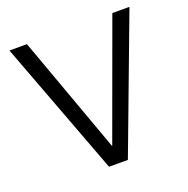

<svg xmlns="http://www.w3.org/2000/svg" viewBox="-125 -819 918 938"><g transform="rotate(-20 334.0 -350.0)"><path d="M383 0 646 -700H557L334 -89L113 -700H22L285 0Z"/></g></svg>

Font: Rootstock Sans Body
Style: Regular
Weight: 400
Designer: Colophon Foundry, Jonny Pinhorn
Foundry: Colophon Foundry
Version: Version 1.200;FEAKit 1.0